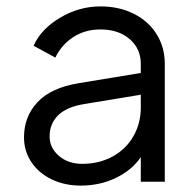

<svg xmlns="http://www.w3.org/2000/svg" viewBox="-20 -568 612 600"><path d="M55 -139Q55 -204 97.5 -249Q140 -294 226 -308L420 -340V-368Q420 -416 385 -446Q350 -476 294 -476Q246 -476 209 -452Q172 -428 153 -388L85 -425Q108 -477 167.5 -512.5Q227 -548 294 -548Q352 -548 398 -525Q444 -502 469.5 -461Q495 -420 495 -368V0H420V-77Q393 -37 343 -12.5Q293 12 232 12Q182 12 141.5 -7.5Q101 -27 78 -61.5Q55 -96 55 -139ZM237 -56Q290 -56 332 -79Q374 -102 397 -142.5Q420 -183 420 -232V-272L244 -243Q188 -234 161.5 -207.5Q135 -181 135 -142Q135 -106 164 -81Q193 -56 237 -56Z"/></svg>

Font: Eudoxus Sans
Style: Regular
Weight: 400
Designer: Stijn de Vries
Foundry: tokotype
Version: Version 2.005